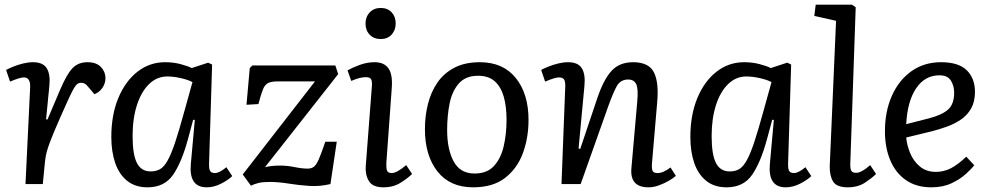

<svg xmlns="http://www.w3.org/2000/svg" viewBox="-20 -787 4234 821"><path d="M109 -416Q110 -456 82 -456Q65 -456 23 -438L6 -488Q17 -494 36.5 -502Q56 -510 78.5 -515.5Q101 -521 121 -521Q164 -521 180 -495Q196 -469 191 -419L177 -277L183 -276L237 -403Q266 -471 290.5 -496Q315 -521 354 -521Q392 -521 411.5 -500.5Q431 -480 431 -453Q431 -432 419 -413Q407 -394 384 -384L361 -411Q350 -425 343 -429Q336 -433 327 -433Q317 -433 309.5 -427Q302 -421 292 -402.5Q282 -384 265 -346Q232 -273 214 -230Q196 -187 187.5 -162.5Q179 -138 176 -121Q173 -104 171 -82L163 0H89Z M874 -90Q873 -65 878.5 -56Q884 -47 899 -47Q918 -47 948 -72L973 -34Q957 -18 926 -2Q895 14 864 14Q787 14 796 -86L813 -274L806 -275L784 -193Q757 -93 720 -39.5Q683 14 611 14Q558 14 523.5 -14Q489 -42 472.5 -90.5Q456 -139 456 -201Q456 -296 486 -368Q516 -440 568 -480.5Q620 -521 686 -521Q721 -521 751.5 -513Q782 -505 800 -496L870 -519L887 -511ZM624 -54Q648 -54 665 -64Q682 -74 697.5 -102Q713 -130 730 -181.5Q747 -233 770 -317L803 -436Q784 -446 753 -453Q722 -460 695 -460Q651 -460 617.5 -427.5Q584 -395 565.5 -337.5Q547 -280 547 -205Q547 -126 565.5 -90Q584 -54 624 -54Z M1059 -507H1414L1426 -470L1113 -72Q1129 -76 1145 -77.5Q1161 -79 1177 -79Q1209 -79 1240 -72.5Q1271 -66 1296 -66Q1311 -66 1321.5 -73.5Q1332 -81 1343 -105.5Q1354 -130 1371 -181H1420L1393 0Q1348 11 1302.5 8Q1257 5 1214 -2Q1171 -9 1132 -9Q1103 -9 1085 -4.5Q1067 0 1053 7L1018 -41L1327 -439H1168Q1142 -439 1127.5 -432.5Q1113 -426 1104.5 -405Q1096 -384 1085 -342L1034 -339L1048 -496Z M1543 -686Q1543 -715 1561 -734Q1579 -753 1608 -753Q1637 -753 1654.5 -734.5Q1672 -716 1672 -687Q1672 -658 1654.5 -639Q1637 -620 1608 -620Q1579 -620 1561 -638.5Q1543 -657 1543 -686ZM1570 -416Q1572 -439 1567 -448Q1562 -457 1545 -457Q1532 -457 1517.5 -453.5Q1503 -450 1482 -441L1466 -486Q1485 -497 1517 -509Q1549 -521 1582 -521Q1623 -521 1641.5 -494Q1660 -467 1655 -408L1632 -90Q1631 -68 1635 -57.5Q1639 -47 1655 -47Q1677 -47 1717 -81L1742 -43Q1726 -27 1694.5 -6.5Q1663 14 1619 14Q1573 14 1557 -13.5Q1541 -41 1544 -77Z M2003 14Q1904 14 1850.5 -54Q1797 -122 1797 -235Q1797 -291 1810 -342.5Q1823 -394 1850.5 -434Q1878 -474 1923 -497.5Q1968 -521 2032 -521Q2131 -521 2185.5 -453.5Q2240 -386 2240 -274Q2240 -198 2216 -132.5Q2192 -67 2140 -26.5Q2088 14 2003 14ZM2009 -45Q2063 -45 2092.5 -77.5Q2122 -110 2134 -162.5Q2146 -215 2146 -275Q2146 -330 2134.5 -372Q2123 -414 2096.5 -438.5Q2070 -463 2024 -463Q1971 -463 1942 -430Q1913 -397 1902.5 -344.5Q1892 -292 1892 -231Q1892 -148 1920 -96.5Q1948 -45 2009 -45Z M2870 -35Q2859 -25 2839 -13.5Q2819 -2 2796.5 6Q2774 14 2753 14Q2672 14 2680 -69L2705 -354Q2710 -407 2700.5 -427Q2691 -447 2666 -447Q2633 -447 2617 -418Q2601 -389 2580 -330L2463 0H2381L2397 -416Q2398 -438 2392 -447Q2386 -456 2370 -456Q2353 -456 2311 -438L2294 -488Q2305 -494 2324.5 -502Q2344 -510 2366.5 -515.5Q2389 -521 2409 -521Q2452 -521 2468 -495Q2484 -469 2479 -419L2454 -152L2461 -150L2534 -367Q2561 -447 2595 -484Q2629 -521 2687 -521Q2754 -521 2776 -478Q2798 -435 2790 -348L2768 -90Q2766 -66 2770.5 -56.5Q2775 -47 2791 -47Q2817 -47 2847 -71Z M3350 -90Q3349 -65 3354.5 -56Q3360 -47 3375 -47Q3394 -47 3424 -72L3449 -34Q3433 -18 3402 -2Q3371 14 3340 14Q3263 14 3272 -86L3289 -274L3282 -275L3260 -193Q3233 -93 3196 -39.5Q3159 14 3087 14Q3034 14 2999.5 -14Q2965 -42 2948.5 -90.5Q2932 -139 2932 -201Q2932 -296 2962 -368Q2992 -440 3044 -480.5Q3096 -521 3162 -521Q3197 -521 3227.5 -513Q3258 -505 3276 -496L3346 -519L3363 -511ZM3100 -54Q3124 -54 3141 -64Q3158 -74 3173.5 -102Q3189 -130 3206 -181.5Q3223 -233 3246 -317L3279 -436Q3260 -446 3229 -453Q3198 -460 3171 -460Q3127 -460 3093.5 -427.5Q3060 -395 3041.5 -337.5Q3023 -280 3023 -205Q3023 -126 3041.5 -90Q3060 -54 3100 -54Z M3555 -698 3462 -719 3468 -767H3623L3639 -756L3616 -90Q3615 -68 3619.5 -58Q3624 -48 3641 -48Q3664 -48 3701 -81L3726 -43Q3710 -27 3679.5 -6.5Q3649 14 3605 14Q3557 14 3542 -11.5Q3527 -37 3528 -77Z M4004 -521Q4079 -521 4114 -486.5Q4149 -452 4149 -394Q4149 -352 4132.5 -323Q4116 -294 4088.5 -275.5Q4061 -257 4029 -245.5Q3997 -234 3966 -226L3855 -199Q3858 -166 3872 -132Q3886 -98 3913.5 -75Q3941 -52 3982 -52Q4015 -52 4045 -67Q4075 -82 4112 -117L4146 -80Q4135 -66 4110.5 -43.5Q4086 -21 4049 -3.5Q4012 14 3962 14Q3898 14 3853.5 -17Q3809 -48 3786.5 -102.5Q3764 -157 3764 -225Q3764 -311 3794 -378Q3824 -445 3878 -483Q3932 -521 4004 -521ZM4060 -391Q4060 -420 4046 -442.5Q4032 -465 3997 -465Q3935 -465 3897.5 -409.5Q3860 -354 3855 -256L3956 -282Q4009 -296 4034.5 -319Q4060 -342 4060 -391Z"/></svg>

Font: Literata 12pt
Style: Italic
Weight: 400
Italic angle: -2°
Designer: Latin by Veronika Burian and Jose Scaglione. Greek by Irene Vlachou. Cyrillic by Vera Evstafieva
Foundry: TypeTogether
Version: Version 3.002